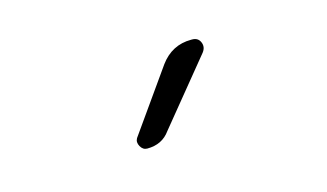

<svg xmlns="http://www.w3.org/2000/svg" viewBox="-37 -841 575 338"><g transform="rotate(-15 250.0 -672.5)"><path d="M199.2 -589.8Q191.4 -589.8 187 -597.7Q182.6 -605.5 186.5 -612.3L266.6 -725.6Q288.1 -754.9 323.2 -754.9H325.2Q335.9 -754.9 339.8 -745.6Q343.8 -736.3 336.9 -727.5L241.2 -610.4Q226.6 -589.8 199.2 -589.8Z"/></g></svg>

Font: Rounded-L Mgen+ 1m light
Style: Regular
Weight: 200
Designer: [Source Han Sans]
Ryoko NISHIZUKA  (kana & ideographs); Paul D. Hunt (Latin, Greek & Cyrillic); Wenlong ZHANG  (bopomofo
Version: Version 1.059.20150602